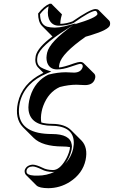

<svg xmlns="http://www.w3.org/2000/svg" viewBox="-20 -718 607 1023"><path d="M211.4 -329.6 182.1 -359.4Q162.6 -380.9 170.4 -420.9Q181.2 -465.8 259.8 -523.9Q259.8 -523.9 258.8 -524.4L202.6 -581.1Q183.1 -602.1 183.1 -646Q213.9 -685.5 244.6 -698.2H253.4L310.1 -641.6Q309.6 -638.7 307.6 -632.3Q305.7 -625 304.7 -621.6Q301.3 -604.5 301.3 -590.8Q334 -591.8 366.2 -604Q460 -668.9 488.3 -669.9Q500 -669.4 505.4 -664.6L562 -607.9Q568.8 -599.6 565.9 -584.5Q560.5 -559.6 461.9 -529.8Q451.2 -526.9 436.5 -522.5Q309.6 -433.6 296.9 -378.4Q294.4 -367.2 294.4 -358.4Q318.4 -359.9 374.5 -380.4Q396 -387.7 407.7 -388.2Q419.4 -387.7 425.8 -381.3L482.4 -325.2Q489.7 -316.4 487.3 -303.2Q479.5 -266.6 437 -264.6Q434.6 -264.6 432.6 -264.6Q424.8 -264.6 409.2 -265.6Q394 -266.6 387.2 -266.6Q345.2 -266.6 298.8 -254.4Q237.8 -227.1 210.4 -153.8Q204.6 -138.2 201.7 -122.6Q195.3 -89.8 200.2 -65.4Q225.1 -58.1 258.3 -58.1Q324.7 -57.6 357.9 -25.4L414.6 31.2Q449.7 68.4 436 134.8Q420.4 207 352.1 251Q299.8 284.2 237.3 284.7Q189.5 284.2 174.8 270.5L118.2 213.9Q109.4 203.6 111.8 188Q121.6 161.6 154.3 159.2Q173.8 159.7 206.5 175.8Q228.5 187.5 262.2 188Q295.9 188 327.1 137.2Q344.7 108.4 351.6 78.1Q353 71.3 353 65.9Q335 62.5 313.5 62.5Q205.1 62 159.2 16.6L102.5 -40Q57.6 -85.9 75.2 -169.9Q97.2 -272.5 205.1 -326.7Q208.5 -328.1 211.4 -329.6ZM370.1 -584.5 331.1 -559.6Q192.4 -471.2 180.2 -418.9Q170.9 -375.5 198.2 -358.9Q209 -352.5 228.5 -345.2L253.4 -336.9L229.5 -326.7Q112.3 -277.3 86.4 -174.3Q85.4 -170.4 85 -168Q59.6 -38.1 184.1 -10.7Q216.3 -3.9 256.8 -3.9Q354 -3.9 362.3 52.7Q362.8 58.6 363.3 63.5Q362.8 71.8 361.3 80.1Q352.1 121.6 326.7 155.3Q359.9 118.7 369.6 75.7Q389.6 -24.4 297.9 -43.9Q279.3 -47.9 258.3 -47.9Q144 -47.9 132.3 -129.4Q131.3 -138.2 131.3 -146Q131.8 -163.1 135.3 -181.2Q154.3 -271 223.1 -312.5Q231 -316.9 237.8 -320.3H238.8L239.7 -320.8Q288.6 -333 330.6 -333Q337.9 -333 354 -332Q369.6 -331.1 376 -331.1Q413.1 -332.5 420.9 -362.3Q421.9 -377.4 407.7 -377.9Q400.9 -377.9 354.5 -361.8Q315.4 -348.1 284.2 -348.1Q243.7 -348.1 231 -385.7Q227.5 -397.9 227.5 -410.6Q228 -423.3 231 -437Q244.6 -496.1 370.1 -584.5ZM271 197.3Q266.1 198.2 262.2 198.2Q225.6 197.8 201.7 184.6Q169.4 168.9 154.3 168.9Q127 169.9 121.6 189.9Q117.7 208.5 139.6 213.9Q142.1 214.4 144 215.3Q158.7 218.3 180.7 217.8Q229 217.8 271 197.3ZM377 -588.4Q494.1 -623 499.5 -643.1Q497.1 -658.7 488.3 -660.2Q461.4 -659.2 372.1 -595.7L371.1 -595.2L370.1 -594.7Q334.5 -581.1 293.5 -581.1Q255.9 -581.1 240.7 -616.7Q234.9 -632.3 234.9 -650.4Q235.4 -664.6 238.3 -680.2Q239.3 -684.1 239.3 -684.6Q215.8 -671.4 193.4 -642.6Q193.8 -586.9 231 -575.7Q247.1 -571.3 272 -570.8Q297.9 -571.3 323.2 -577.6L384.8 -593.8Z"/></svg>

Font: Linux Biolinum Shadow O
Style: Italic
Weight: 400
Italic angle: -12°
Designer: Philipp H. Poll
Foundry: Philipp H. Poll
Version: Version 0.6.2